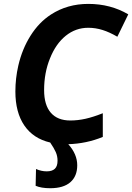

<svg xmlns="http://www.w3.org/2000/svg" viewBox="-20 -745 691 1005"><path d="M166.5 227.5 168.5 139.6Q196.3 151.9 224.6 151.9Q252.9 151.9 267.1 138.4Q281.2 125 281.2 96.2Q281.2 72.3 272 51.3Q262.7 30.3 242.7 1Q154.3 -19.5 107.4 -88.1Q60.5 -156.7 60.5 -266.1Q60.5 -334.5 75.7 -400.9Q95.7 -488.3 139.9 -558.3Q184.1 -628.4 246.6 -668.9Q332.5 -724.6 441.9 -724.6Q558.6 -724.6 651.4 -669.9L594.2 -552.7Q553.2 -576.7 516.6 -588.1Q480 -599.6 441.9 -599.6Q376 -599.6 324 -557.6Q272 -515.6 241.7 -439.5Q210.9 -364.3 210.9 -273.4Q210.9 -195.3 246.1 -154.8Q281.2 -114.3 348.1 -114.3Q387.2 -114.3 427.5 -123.3Q467.8 -132.3 518.1 -152.3V-28.3Q433.1 6.8 337.4 9.8Q384.3 62 384.3 120.1Q384.3 177.2 348.4 208.7Q312.5 240.2 242.7 240.2Q195.8 240.2 166.5 227.5Z"/></svg>

Font: Viking Open Sans
Style: Bold Italic
Weight: 700
Italic angle: -12°
Foundry: Ascender Corporation
Version: Version 2.000